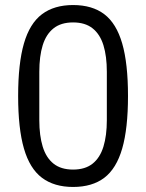

<svg xmlns="http://www.w3.org/2000/svg" viewBox="-20 -730 580 762"><path d="M270 12Q195 12 146.5 -24.5Q98 -61 75 -140.5Q52 -220 52 -349Q52 -478 75 -557.5Q98 -637 146.5 -673.5Q195 -710 270 -710Q346 -710 394 -673.5Q442 -637 465 -557.5Q488 -478 488 -349Q488 -220 465 -140.5Q442 -61 394 -24.5Q346 12 270 12ZM270 -57Q318 -57 347.5 -80.5Q377 -104 390.5 -148Q404 -192 404 -253V-445Q404 -507 390.5 -550.5Q377 -594 347.5 -617.5Q318 -641 270 -641Q222 -641 192.5 -617.5Q163 -594 149.5 -550.5Q136 -507 136 -445V-253Q136 -192 149.5 -148Q163 -104 192.5 -80.5Q222 -57 270 -57Z"/></svg>

Font: IBM Plex Sans Condensed
Style: Regular
Weight: 400
Width: 3
Designer: Mike Abbink, Paul van der Laan, Pieter van Rosmalen
Foundry: Bold Monday
Version: Version 3.201